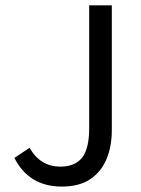

<svg xmlns="http://www.w3.org/2000/svg" viewBox="-20 -676 520 708"><path d="M207.4 12Q148 12 104 -14.3Q60 -40.7 33 -93.7L89 -131.1Q109.5 -95.5 137.9 -78.5Q166.4 -61.5 202 -61.5Q256.4 -61.5 282.6 -94.4Q308.8 -127.3 308.8 -203.1V-656.3H392.3V-195.5Q392.3 -137.9 373.5 -91Q354.6 -44.1 314 -16.1Q273.3 12 207.4 12Z"/></svg>

Font: Source Sans 3 VF
Style: Regular
Weight: 200
Designer: Paul D. Hunt
Foundry: Adobe
Version: Version 3.046;hotconv 1.0.118;makeotfexe 2.5.65603